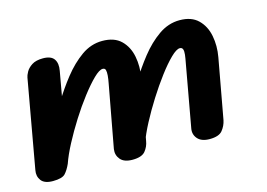

<svg xmlns="http://www.w3.org/2000/svg" viewBox="-72 -540 916 659"><g transform="rotate(-15 386.5 -210.5)"><path d="M44 0Q14 0 2.5 -15.5Q-9 -31 -5 -52L51 -366Q52 -373 58.5 -385Q65 -397 79.5 -406.5Q94 -416 119 -416Q148 -416 158.5 -400.5Q169 -385 164 -359L108 -44Q99 -24 88 -12Q77 0 44 0ZM327 0Q297 0 284 -15.5Q271 -31 274 -52L315 -274Q318 -289 319 -301.5Q320 -314 318 -321Q316 -328 308 -328Q296 -328 275.5 -308Q255 -288 230 -255.5Q205 -223 181 -185Q157 -147 137.5 -110Q118 -73 108 -44L95 -184Q114 -216 138 -256Q162 -296 192 -334Q222 -372 256.5 -396.5Q291 -421 331 -421Q374 -421 397.5 -398Q421 -375 428 -339Q435 -303 428 -264L388 -50Q385 -31 372.5 -15.5Q360 0 327 0ZM601 0Q572 0 558.5 -15.5Q545 -31 549 -52L589 -274Q592 -289 593.5 -301.5Q595 -314 592.5 -321Q590 -328 582 -328Q570 -328 549.5 -308Q529 -288 504.5 -255.5Q480 -223 456 -185Q432 -147 412.5 -110Q393 -73 383 -44L369 -184Q388 -216 412 -256Q436 -296 466 -334Q496 -372 531 -396.5Q566 -421 606 -421Q648 -421 671.5 -398Q695 -375 702 -339Q709 -303 702 -264L663 -50Q659 -31 646.5 -15.5Q634 0 601 0Z"/></g></svg>

Font: Edu QLD Beginner
Style: Bold
Weight: 700
Designer: Tina and Corey Anderson
Foundry: Google for Education
Version: Version 1.003